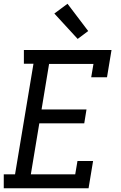

<svg xmlns="http://www.w3.org/2000/svg" viewBox="-22 -1001 642 1021"><path d="M-2 0V-74H58L156 -662H105V-735H571L547 -590H463L475 -661H239L199 -419H438L426 -345H187L142 -74H378L390 -145H473L449 0ZM391 -794 267 -929 337 -981 447 -836Z"/></svg>

Font: Iosevka Curly Slab ExObl
Style: Regular
Weight: 400
Width: 7
Italic angle: -9°
Monospace: yes
Designer: Belleve Invis
Foundry: Belleve Invis
Version: Version 11.1.0; ttfautohint (v1.8.3)